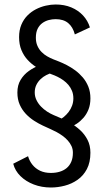

<svg xmlns="http://www.w3.org/2000/svg" viewBox="-20 -726 490 855"><path d="M238.4 -405.7Q227.1 -405.7 213.4 -402.1Q199.6 -398.4 185.8 -391.4Q172 -384.4 160.5 -373.3Q148.9 -362.3 141.8 -347.6Q134.7 -333 134.7 -314.4Q134.7 -296.4 142.4 -280.4Q150.1 -264.5 162.5 -251.6Q174.9 -238.8 189.6 -229.2Q204.4 -219.6 218.5 -213.7Q230.6 -208.4 250.8 -199.9Q270.9 -191.4 293.7 -178.2Q316.6 -165.1 336.8 -146.6Q357 -128.1 369.8 -103.2Q382.6 -78.3 382.6 -46Q382.6 -2.9 366.9 26.9Q351.2 56.7 325.2 74.8Q299.3 92.9 268.3 100.9Q237.3 109 206.7 109Q165.6 109 130.4 95.5Q95.2 82 71.1 58.2Q46.9 34.4 38.9 3.1L104.9 -30.4Q111.1 -8.9 124.6 7.8Q138.1 24.6 158.6 34.4Q179.1 44.1 206.7 44.1Q227.4 44.1 245.1 38.9Q262.9 33.7 276.2 22.9Q289.6 12 297.1 -5.1Q304.6 -22.2 304.6 -46Q304.6 -62 298.4 -75.5Q292.1 -88.9 281.8 -100.4Q271.5 -111.9 258.6 -121.2Q245.8 -130.5 232 -137.9Q218.2 -145.3 205.4 -150.9Q190.5 -157.5 171.2 -166.5Q151.9 -175.5 132 -188.2Q112.1 -201 95.2 -218.7Q78.4 -236.4 67.9 -259.9Q57.4 -283.4 57.4 -313.9Q57.4 -346.8 71.8 -370.4Q86.1 -394.1 108.6 -410Q131.1 -425.9 156.6 -435.4Q182.1 -444.8 204.3 -449.3ZM210.7 -179.7Q223.8 -181.7 237.3 -188.1Q250.8 -194.6 263.2 -204.5Q275.6 -214.4 285.5 -227.3Q295.4 -240.2 301 -255.6Q306.7 -271 306.7 -288Q306.7 -306.3 300.7 -321.1Q294.7 -336 284.7 -347.8Q274.7 -359.5 262.2 -368.5Q249.6 -377.5 236.1 -384.1Q222.5 -390.8 209.6 -395.2Q196.4 -399.9 177.8 -407.9Q159.2 -415.9 139.6 -428.4Q120 -441 103 -459.3Q86 -477.6 75.5 -502.7Q65 -527.8 65 -560.7Q65 -591.8 75 -615.7Q85 -639.6 101.9 -656.7Q118.7 -673.8 139.9 -684.7Q161.1 -695.6 183.9 -700.8Q206.7 -706 227.9 -706Q266.5 -706 297.6 -693Q328.6 -680 349.9 -657Q371.1 -634 380.4 -603.9L313.3 -572.7Q304.5 -605.9 283.6 -623.3Q262.7 -640.7 227.6 -640.7Q212.6 -640.7 197 -636.7Q181.5 -632.6 168.5 -623.2Q155.4 -613.7 147.6 -597.9Q139.7 -582 139.7 -557.9Q139.7 -537.5 146.7 -521.8Q153.7 -506 165.1 -494.5Q176.4 -483 189.9 -475.3Q203.3 -467.6 216.4 -462.3Q226.7 -458.3 242.9 -451.9Q259 -445.6 277.8 -435.9Q296.5 -426.2 315 -412.7Q333.4 -399.1 348.8 -381.1Q364.1 -363.1 373.4 -340Q382.6 -316.9 382.6 -288Q382.6 -260.1 374.1 -238.7Q365.6 -217.4 351.8 -201.5Q337.9 -185.7 321.6 -175Q305.3 -164.3 289.6 -157.8Q273.9 -151.2 261.7 -148.3Z"/></svg>

Font: League Mono Thin Condensed
Style: Regular
Weight: 100
Width: 1
Designer: Tyler Finck
Foundry: The League of Moveable Type / Tyler Finck
Version: Version 2.300;RELEASE